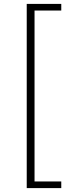

<svg xmlns="http://www.w3.org/2000/svg" viewBox="-20 -797 369 984"><path d="M117 -777H294V-743H157V133H294V167H117Z"/></svg>

Font: Nebula Sans Light
Style: Regular
Weight: 300
Designer: Paul D. Hunt for Adobe (as Source Sans)
Foundry: Nebula Entertainment & Broadcasting LLC
Version: Version 1.010